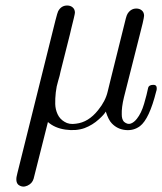

<svg xmlns="http://www.w3.org/2000/svg" viewBox="-20 -462 589 697"><path d="M154 -19Q148 3 126.5 90Q105 177 102 187Q97 204 79.5 212Q62 220 47 209Q34 198 43 167L181 -387Q189 -418 191 -421Q202 -442 224 -442Q236 -442 244 -435Q252 -428 252 -416Q252 -413 248 -396Q244 -379 239 -359.5Q234 -340 234 -338L200 -203Q197 -187 191 -168Q185 -149 182.5 -126.5Q180 -104 180.5 -84.5Q181 -65 189 -47.5Q197 -30 214 -20Q231 -9 256 -13Q301 -18 336 -62Q363 -95 371 -130L383 -179Q431 -370 434 -384Q434 -385 437 -396Q440 -407 443 -412Q455 -431 475 -431Q487 -431 495 -424Q503 -417 503 -405Q503 -400 498 -378L487 -334L430 -109Q421 -72 422 -46Q422 -29 430 -20Q443 -9 455 -13.5Q467 -18 477 -31Q493 -51 503 -85Q513 -119 518 -144Q521 -154 537 -154Q547 -154 548.5 -146Q550 -138 547 -130Q522 -30 488 -4Q465 13 435.5 10Q406 7 386 -14Q374 -26 364 -57Q358 -46 339 -29Q316 -8 287 3Q256 14 217.5 8.5Q179 3 154 -19Z"/></svg>

Font: cwTeXKai
Style: Medium
Weight: 500
Version: Version 1.17